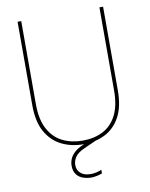

<svg xmlns="http://www.w3.org/2000/svg" viewBox="-96 -770 806 1035"><g transform="rotate(-10 306.5 -252.0)"><path d="M309 12Q243 12 189.5 -14.5Q136 -41 104.5 -97Q73 -153 73 -243V-700H93V-246Q93 -161 121.5 -108.5Q150 -56 198.5 -32Q247 -8 308 -8Q370 -8 418 -32Q466 -56 493.5 -108.5Q521 -161 521 -246V-700H541V-243Q541 -153 510.5 -97Q480 -41 427.5 -14.5Q375 12 309 12ZM320 196Q298 196 276 189Q254 182 239.5 164Q225 146 225 115Q225 96 232.5 78Q240 60 258 43.5Q276 27 307 14L368 -13L379 3L312 33Q273 50 259 71Q245 92 245 115Q245 142 264 159.5Q283 177 320 177Q334 177 350 173.5Q366 170 379 164V184Q366 189 349.5 192.5Q333 196 320 196Z"/></g></svg>

Font: DM Sans 10pt Thin
Style: Regular
Weight: 250
Version: Version 4.004;gftools[0.9.30]